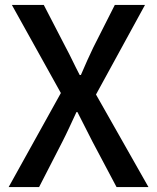

<svg xmlns="http://www.w3.org/2000/svg" viewBox="-20 -756 636 776"><path d="M15 0H138L232 -183C251 -220 268 -258 289 -303H293C316 -258 335 -220 354 -183L451 0H580L368 -374L566 -736H444L357 -564C340 -529 326 -497 307 -453H302C279 -497 265 -529 246 -564L157 -736H28L226 -380Z"/></svg>

Font: Spoqa Han Sans Neo Medium
Style: Regular
Weight: 500
Designer: [Spoqa Han Sans Neo] Dong-huui Kim  Younghwa Kang  Yujin Lee  [Noto Sans] Ryoko NISHIZUKA  (kana & ideographs); Paul D. 
Foundry: Spoqa (http://www.spoqa-han-sans.com)
Version: Version 1.000